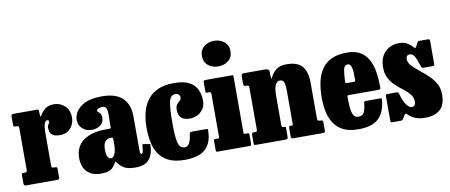

<svg xmlns="http://www.w3.org/2000/svg" viewBox="-70 -1070 3217 1374"><g transform="rotate(-10 1539.0 -383.5)"><path d="M50.5 -407.5Q50.5 -420 48 -424.2Q45.5 -428.5 33 -428.5H27.5Q16.5 -428.5 13.5 -431.2Q10.5 -434 10.5 -445V-500.5Q10.5 -512.5 14 -516.2Q17.5 -520 28.5 -520H194.5Q204 -520 207.5 -517.2Q211 -514.5 211 -504V-488Q211 -454 222 -476Q233 -497 257.2 -517.2Q281.5 -537.5 323 -537.5Q368 -537.5 401.5 -507.2Q435 -477 435 -420Q435 -396 423.8 -371Q412.5 -346 389.2 -329Q366 -312 330 -312Q288 -312 270.8 -328.2Q253.5 -344.5 253.5 -378Q253.5 -396.5 261 -403Q268.5 -409.5 268.5 -422Q268.5 -425.5 266 -429.2Q263.5 -433 257.5 -433Q242.5 -433 235.2 -411Q228 -389 228 -328V-110Q228 -98 231.5 -94.8Q235 -91.5 247 -91.5H256Q265 -91.5 267.2 -88Q269.5 -84.5 269.5 -75V-19Q269.5 -8 267.2 -4Q265 0 254.5 0H30Q19.5 0 15 -3.5Q10.5 -7 10.5 -18.5V-77Q10.5 -87 14.2 -89.2Q18 -91.5 28 -91.5H31.5Q43.5 -91.5 47 -94.5Q50.5 -97.5 50.5 -109.5Z M435 -126.5Q435 -208 494.2 -251.8Q553.5 -295.5 658.5 -295.5H682.5Q691 -295.5 693.2 -297.5Q695.5 -299.5 695.5 -308.5V-341.5Q695.5 -369.5 696.5 -396.2Q697.5 -423 690.5 -440.8Q683.5 -458.5 660.5 -458.5Q645 -458.5 632.2 -452Q619.5 -445.5 619.5 -438.5Q619.5 -431.5 626.8 -427Q634 -422.5 641.2 -413Q648.5 -403.5 648.5 -382Q648.5 -348.5 622.8 -329Q597 -309.5 560.5 -309.5Q520.5 -309.5 492.8 -334Q465 -358.5 465 -397Q465 -453 517.5 -493.2Q570 -533.5 670.5 -533.5Q772.5 -533.5 821 -486.2Q869.5 -439 869.5 -353.5V-104Q869.5 -89 873 -83.2Q876.5 -77.5 880.5 -77.5Q885.5 -77.5 890.2 -90.2Q895 -103 896.5 -136.5Q897 -147.5 908.5 -145L949.5 -137.5Q954 -137 954 -134Q954 -131 953.5 -125.5Q951.5 -62 920.8 -26Q890 10 820 10H819.5Q766 10 738.2 -7Q710.5 -24 695.5 -47.5Q690.5 -55.5 688.2 -57Q686 -58.5 680.5 -48.5Q672.5 -35.5 662.5 -22Q652.5 -8.5 631.5 0.8Q610.5 10 570 10Q506 10 470.5 -25.5Q435 -61 435 -126.5ZM627 -152.5Q627 -116 637 -100.5Q647 -85 659.5 -85Q675 -85 687 -109Q699 -133 699 -176.5V-217.5Q699 -230 690 -230H678Q658.5 -230 642.8 -213.2Q627 -196.5 627 -152.5Z M947.5 -256.5Q947.5 -312.5 959.5 -363.2Q971.5 -414 999.8 -453.2Q1028 -492.5 1075.8 -515Q1123.5 -537.5 1195.5 -537.5Q1268.5 -537.5 1308.5 -514.8Q1348.5 -492 1364 -455.2Q1379.5 -418.5 1379.5 -377Q1379.5 -342 1363 -317.5Q1346.5 -293 1320.2 -280.2Q1294 -267.5 1265 -267.5Q1182.5 -267.5 1182.5 -343.5Q1182.5 -371.5 1193 -384.2Q1203.5 -397 1214.2 -405.5Q1225 -414 1225 -429Q1225 -441.5 1216.5 -449.8Q1208 -458 1193 -458Q1154 -458 1144.8 -406.8Q1135.5 -355.5 1135.5 -256.5Q1135.5 -151.5 1147.2 -111.2Q1159 -71 1193.5 -71Q1217.5 -71 1229.5 -97.8Q1241.5 -124.5 1245 -161.5Q1246 -173 1266.5 -173H1365Q1376.5 -173 1377.8 -170.8Q1379 -168.5 1378.5 -159Q1377 -71 1329.2 -26.8Q1281.5 17.5 1179 17.5Q1107 17.5 1061.5 -5Q1016 -27.5 991.2 -66Q966.5 -104.5 957 -153.8Q947.5 -203 947.5 -256.5Z M1427 -692.5Q1427 -736.5 1457.5 -761Q1488 -785.5 1531 -785.5Q1573.5 -785.5 1604 -761Q1634.5 -736.5 1634.5 -692.5Q1634.5 -648.5 1604 -624Q1573.5 -599.5 1531 -599.5Q1488 -599.5 1457.5 -624Q1427 -648.5 1427 -692.5ZM1436.5 -428.5H1419Q1407 -428.5 1407 -439V-506.5Q1407 -520 1421 -520H1613Q1620 -520 1622.2 -518.5Q1624.5 -517 1624.5 -510V-104Q1624.5 -97 1626.2 -94.2Q1628 -91.5 1635 -91.5H1651Q1659.5 -91.5 1662 -90Q1664.5 -88.5 1664.5 -80V-14.5Q1664.5 -4.5 1661.5 -2.2Q1658.5 0 1648 0H1420Q1412 0 1409.5 -2.2Q1407 -4.5 1407 -12.5V-77Q1407 -86.5 1409.5 -89Q1412 -91.5 1421 -91.5H1434.5Q1442 -91.5 1444.5 -93.5Q1447 -95.5 1447 -103.5V-415.5Q1447 -428.5 1436.5 -428.5Z M1705.5 -428.5H1701Q1688.5 -428.5 1685.5 -433Q1682.5 -437.5 1682.5 -453.5V-494.5Q1682.5 -511 1686.5 -515.5Q1690.5 -520 1705 -520H1856.5Q1869 -520 1877.2 -515.2Q1885.5 -510.5 1885.5 -494V-474.5Q1885.5 -454 1887.2 -448.8Q1889 -443.5 1896.5 -459Q1910 -488.5 1937.5 -509.2Q1965 -530 2011.5 -530Q2093.5 -530 2126.8 -489Q2160 -448 2160 -367.5V-113.5Q2160 -98.5 2163.8 -95Q2167.5 -91.5 2179.5 -91.5H2184Q2201 -91.5 2201 -73.5V-24.5Q2201 -6.5 2198.2 -3.2Q2195.5 0 2178 0H1971.5Q1958.5 0 1955.5 -4Q1952.5 -8 1952.5 -21.5V-69.5Q1952.5 -79 1953.8 -85.2Q1955 -91.5 1963 -91.5H1975.5Q1981.5 -91.5 1982 -94.8Q1982.5 -98 1982.5 -111.5V-342Q1982.5 -386.5 1974.8 -405.2Q1967 -424 1945.5 -424Q1924 -424 1912.2 -399Q1900.5 -374 1900.5 -315.5V-110.5Q1900.5 -91.5 1909 -91.5H1920Q1927.5 -91.5 1929 -88.2Q1930.5 -85 1930.5 -72.5V-17.5Q1930.5 -6 1924.5 -3Q1918.5 0 1907.5 0H1698.5Q1687 0 1684.8 -3.8Q1682.5 -7.5 1682.5 -19.5V-72Q1682.5 -85 1685.5 -88.2Q1688.5 -91.5 1701.5 -91.5H1707.5Q1717 -91.5 1719.8 -94Q1722.5 -96.5 1722.5 -111V-406.5Q1722.5 -421 1719.2 -424.8Q1716 -428.5 1705.5 -428.5Z M2219.5 -250Q2219.5 -310 2230.2 -362.2Q2241 -414.5 2267 -453.8Q2293 -493 2338.2 -515.2Q2383.5 -537.5 2453 -537.5Q2512 -537.5 2549.8 -514.5Q2587.5 -491.5 2608.2 -451.8Q2629 -412 2637 -361Q2645 -310 2645 -253Q2645 -242 2642 -238.8Q2639 -235.5 2627.5 -235.5H2415Q2405 -235.5 2403.5 -232.5Q2402 -229.5 2402.5 -220.5Q2402.5 -179.5 2405.5 -145.8Q2408.5 -112 2419.5 -91.5Q2430.5 -71 2455 -71Q2487.5 -71 2498 -95.8Q2508.5 -120.5 2512 -161Q2513 -173 2528.5 -173H2628.5Q2638.5 -173 2640.5 -170.8Q2642.5 -168.5 2641.5 -160.5Q2634.5 -73.5 2588 -28Q2541.5 17.5 2439.5 17.5Q2373 17.5 2330.2 -4.2Q2287.5 -26 2263.2 -63.8Q2239 -101.5 2229.2 -149.5Q2219.5 -197.5 2219.5 -250ZM2418 -322.5H2463.5Q2474 -322.5 2475.2 -324Q2476.5 -325.5 2477 -334.5Q2477.5 -363.5 2476 -390.8Q2474.5 -418 2467.2 -435.5Q2460 -453 2444 -453Q2418 -453 2412 -419.2Q2406 -385.5 2404.5 -339Q2404.5 -329 2405.2 -325.8Q2406 -322.5 2418 -322.5Z M2956.5 -351Q2939.5 -405 2926 -425.8Q2912.5 -446.5 2894 -446.5Q2866.5 -446.5 2866.5 -416.5Q2866.5 -391.5 2887.2 -368.5Q2908 -345.5 2938.5 -321.8Q2969 -298 2999.8 -270Q3030.5 -242 3051.2 -206.8Q3072 -171.5 3072 -125.5Q3072 -47 3032.5 -13.8Q2993 19.5 2928 19.5Q2881.5 19.5 2852.5 7Q2823.5 -5.5 2799.5 -29Q2789.5 -39 2781.5 -25.5L2767.5 -1.5Q2763.5 4.5 2760.2 7.2Q2757 10 2746.5 10H2687Q2678.5 10 2676.2 6.8Q2674 3.5 2674 -5.5V-178.5Q2674 -187.5 2676 -191.2Q2678 -195 2686.5 -195H2750Q2761.5 -195 2764.5 -192.5Q2767.5 -190 2770 -181Q2786 -124.5 2805.8 -98.8Q2825.5 -73 2842.5 -73Q2855 -73 2863.2 -81.2Q2871.5 -89.5 2871.5 -106.5Q2871.5 -137.5 2853.2 -160.2Q2835 -183 2807.8 -203.8Q2780.5 -224.5 2753.5 -248.8Q2726.5 -273 2708 -306Q2689.5 -339 2689.5 -386.5Q2689.5 -440 2710 -473.8Q2730.5 -507.5 2762.8 -523.5Q2795 -539.5 2830 -539.5Q2868.5 -539.5 2892 -524.5Q2915.5 -509.5 2930.5 -492Q2936.5 -484.5 2940.8 -485Q2945 -485.5 2949.5 -495L2961.5 -518.5Q2965 -525.5 2968.8 -527.8Q2972.5 -530 2983 -530H3041Q3054 -530 3054 -516.5V-350Q3054 -342 3052 -338.8Q3050 -335.5 3041.5 -335.5H2976.5Q2965 -335.5 2962 -339.2Q2959 -343 2956.5 -351Z"/></g></svg>

Font: Besley* Condensed Heavy
Style: Regular
Weight: 800
Width: 3
Designer: Owen Earl
Foundry: indestructible type*
Version: Version 3.000; ttfautohint (v1.8.3)